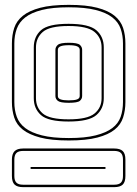

<svg xmlns="http://www.w3.org/2000/svg" viewBox="-20 -760 565 790"><path d="M496 -581V-340Q496 -306 486.5 -276.5Q477 -247 451.5 -226.5Q426 -206 380.5 -194Q335 -182 263 -182Q191 -182 145.5 -194Q100 -206 74 -226.5Q48 -247 38.5 -276.5Q29 -306 29 -340V-581Q29 -616 38.5 -645Q48 -674 74 -695Q100 -716 145.5 -728Q191 -740 263 -740Q335 -740 380.5 -728Q426 -716 451.5 -695Q477 -674 486.5 -645Q496 -616 496 -581ZM486 -340V-581Q486 -614 476.5 -641.5Q467 -669 442 -688.5Q417 -708 373.5 -719Q330 -730 263 -730Q196 -730 152.5 -719Q109 -708 84 -688.5Q59 -669 49 -641.5Q39 -614 39 -581V-340Q39 -307 49 -279.5Q59 -252 84 -233Q109 -214 152.5 -203Q196 -192 263 -192Q330 -192 373.5 -203Q417 -214 442 -233Q467 -252 476.5 -279.5Q486 -307 486 -340ZM407 -356Q407 -313 376.5 -286.5Q346 -260 262 -260Q178 -260 148.5 -286.5Q119 -313 119 -356V-565Q119 -609 148.5 -635.5Q178 -662 262 -662Q346 -662 376.5 -635.5Q407 -609 407 -565ZM128 -356Q128 -317 156 -293Q184 -269 262 -269Q340 -269 369 -293Q398 -317 398 -356V-565Q398 -604 369 -628.5Q340 -653 262 -653Q184 -653 156 -628.5Q128 -604 128 -565ZM208 -365V-555Q208 -567 218 -575.5Q228 -584 263 -584Q299 -584 308.5 -575.5Q318 -567 318 -555V-365Q318 -353 308.5 -345Q299 -337 263 -337Q228 -337 218 -345Q208 -353 208 -365ZM218 -555V-365Q218 -355 229.5 -351Q241 -347 263 -347Q286 -347 297 -351Q308 -355 308 -365V-555Q308 -565 297 -569.5Q286 -574 263 -574Q240 -574 229 -569.5Q218 -565 218 -555ZM450 10H75Q51 10 40 -0.5Q29 -11 29 -36V-103Q29 -127 40 -138Q51 -149 75 -149H450Q474 -149 485 -138.5Q496 -128 496 -103V-36Q496 -11 485 -0.5Q474 10 450 10ZM75 0H450Q469 0 477.5 -8.5Q486 -17 486 -36V-103Q486 -122 477.5 -130.5Q469 -139 450 -139H75Q56 -139 47.5 -130.5Q39 -122 39 -103V-36Q39 -17 47.5 -8.5Q56 0 75 0ZM414 -73V-65H106V-73Z"/></svg>

Font: Bungee Outline
Style: Regular
Weight: 400
Designer: David Jonathan Ross
Foundry: David Jonathan Ross
Version: Version 1.001;PS 1.0;hotconv 1.0.72;makeotf.lib2.5.5900